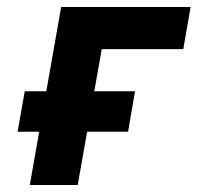

<svg xmlns="http://www.w3.org/2000/svg" viewBox="-20 -531 567 551"><path d="M65.5 0 155.5 -511H527L506 -390H272L203 0ZM30.5 -153 51 -269H367.5L347.5 -153Z"/></svg>

Font: Overpass ExtraBold
Style: Italic
Weight: 800
Italic angle: -10°
Designer: Delve Withrington, Dave Bailey, Thomas Jockin
Foundry: Delve Fonts LLC
Version: Version 4.000